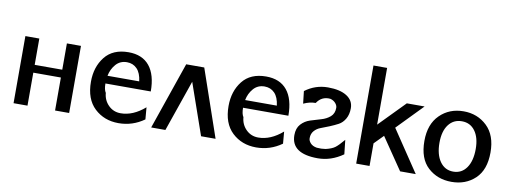

<svg xmlns="http://www.w3.org/2000/svg" viewBox="-58 -1005 3539 1330"><g transform="rotate(10 1711.5 -340.0)"><path d="M70 0V-472H168V-287H362V-472H461V0H362V-232H168V0Z M572 -240Q572 -344 628 -415Q684 -486 794 -486Q891 -486 941.5 -424Q992 -362 992 -245H673Q673 -202 687 -181Q691 -130 726 -95Q761 -60 812 -60Q899 -60 982 -132L989 -48Q908 10 809 10Q708 10 640 -54Q572 -118 572 -240ZM678 -300H901Q894 -358 866 -387Q838 -416 795 -416Q747 -416 717 -381.5Q687 -347 678 -300Z M1491 0H1389L1263 -361L1138 0H1038L1201 -473H1328Z M1540 -240Q1540 -344 1596 -415Q1652 -486 1762 -486Q1859 -486 1909.5 -424Q1960 -362 1960 -245H1641Q1641 -202 1655 -181Q1659 -130 1694 -95Q1729 -60 1780 -60Q1867 -60 1950 -132L1957 -48Q1876 10 1777 10Q1676 10 1608 -54Q1540 -118 1540 -240ZM1646 -300H1869Q1862 -358 1834 -387Q1806 -416 1763 -416Q1715 -416 1685 -381.5Q1655 -347 1646 -300Z M2377 -149 2388 -49Q2304 10 2211 10Q2024 10 2024 -120Q2024 -169 2050 -197.5Q2076 -226 2113 -238Q2150 -250 2187.5 -260.5Q2225 -271 2251 -293.5Q2277 -316 2277 -356Q2277 -373 2263 -389Q2249 -405 2226 -411Q2165 -417 2131 -365Q2089 -365 2046 -345L2036 -432Q2108 -486 2197 -486Q2282 -486 2329.5 -455.5Q2377 -425 2377 -371Q2377 -327 2359 -296Q2341 -265 2313.5 -250.5Q2286 -236 2254.5 -223Q2223 -210 2195.5 -200Q2168 -190 2150 -169.5Q2132 -149 2132 -119Q2131 -101 2146.5 -83.5Q2162 -66 2192 -61Q2224 -58 2254 -63Q2297 -73 2319 -89.5Q2341 -106 2377 -149Z M2480 0V-690H2576V-291Q2605 -321 2664.5 -381.5Q2724 -442 2753 -472H2878L2703 -292L2899 0H2789L2637 -223Q2594 -180 2574 -159V0Z M2918 -237Q2918 -355 2984.5 -420.5Q3051 -486 3151 -486Q3249 -486 3316 -422Q3383 -358 3383 -237Q3383 -115 3317 -52.5Q3251 10 3151 10Q3052 10 2985 -51.5Q2918 -113 2918 -237ZM3023 -243Q3023 -160 3057.5 -111Q3092 -62 3151 -62Q3210 -62 3244 -110.5Q3278 -159 3278 -243Q3278 -323 3244 -369.5Q3210 -416 3151 -416Q3092 -416 3057.5 -370Q3023 -324 3023 -243Z"/></g></svg>

Font: Coval
Style: Medium
Weight: 500
Foundry: Context Ltd
Version: Version 001.000